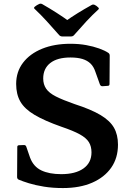

<svg xmlns="http://www.w3.org/2000/svg" viewBox="-20 -990 706 1022"><path d="M502 -951Q510 -945 503 -939Q472 -911 440 -876.5Q408 -842 374 -803Q368 -796 358 -796H311Q302 -796 295 -803Q261 -842 228.5 -877.5Q196 -913 165 -942Q157 -948 166 -955Q171 -959 176.5 -962.5Q182 -966 187 -968Q196 -973 205 -968Q245 -945 281 -922Q317 -899 350 -875H326Q358 -898 393.5 -920Q429 -942 467 -963Q475 -968 484 -964Q489 -962 493.5 -958.5Q498 -955 502 -951ZM377 -436Q464 -408 514.5 -378Q565 -348 586.5 -310.5Q608 -273 608 -220Q608 -149 572 -97.5Q536 -46 470.5 -17.5Q405 11 315 11Q260 11 214 3.5Q168 -4 134 -14.5Q100 -25 79 -34Q71 -38 71 -48L72 -208Q72 -217 82 -217L108 -218Q117 -218 120 -209L140 -151Q149 -127 164 -110Q179 -93 200 -83Q221 -73 247.5 -68Q274 -63 306 -63Q382 -63 424.5 -93.5Q467 -124 467 -179Q467 -211 453 -233.5Q439 -256 404.5 -275Q370 -294 308 -315Q217 -347 164 -378.5Q111 -410 88.5 -449Q66 -488 66 -543Q66 -608 102.5 -656Q139 -704 204 -730.5Q269 -757 355 -757Q400 -757 438.5 -750Q477 -743 507.5 -732Q538 -721 556 -709Q564 -704 564 -694L563 -543Q563 -533 553 -533L525 -531Q516 -531 512 -540L488 -607Q479 -635 462 -651.5Q445 -668 419 -676Q393 -684 355 -684Q285 -684 247.5 -654.5Q210 -625 210 -572Q210 -541 225.5 -518Q241 -495 277.5 -476.5Q314 -458 377 -436Z"/></svg>

Font: Hahmlet SemiBold
Style: Regular
Weight: 600
Version: Version 1.002